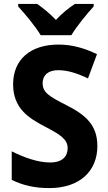

<svg xmlns="http://www.w3.org/2000/svg" viewBox="-20 -952 554 982"><path d="M188 -772H345C371 -816 426 -883 459 -919V-932H363C332 -911 298 -885 266 -850C234 -884 200 -911 170 -932H73V-919C107 -882 163 -815 188 -772ZM478 -205C478 -310 421 -363 320 -414C231 -459 198 -479 198 -527C198 -566 225 -593 277 -593C324 -593 371 -579 430 -551L476 -675C411 -706 349 -724 279 -724C135 -724 47 -647 47 -521C47 -397 128 -348 205 -307C286 -265 326 -241 326 -194C326 -152 299 -121 236 -121C174 -121 104 -146 40 -178V-32C99 -3 160 10 232 10C389 10 478 -78 478 -205Z"/></svg>

Font: Noto Sans Armenian SemiCondensed Medium
Style: Regular
Weight: 500
Width: 4
Designer: Monotype Design Team
Foundry: Monotype Imaging Inc.
Version: Version 2.008